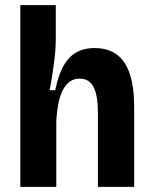

<svg xmlns="http://www.w3.org/2000/svg" viewBox="-20 -727 595 747"><path d="M59 0V-329V-707H197V-573Q197 -552 195 -527.5Q193 -503 189.5 -477.5Q186 -452 182 -426Q178 -400 173 -376H195Q206 -431 225 -467Q244 -503 274 -521.5Q304 -540 348 -540Q427 -540 464.5 -483Q502 -426 502 -309V0H361V-285Q361 -356 344 -388.5Q327 -421 290 -421Q259 -421 239 -398Q219 -375 210 -337Q201 -299 199 -252V0Z"/></svg>

Font: Bricolage Grotesque SemiCondensed
Style: Bold
Weight: 700
Width: 4
Designer: Mathieu Triay
Foundry: Atelier Triay
Version: Version 1.001;gftools[0.9.33.dev8+g029e19f]